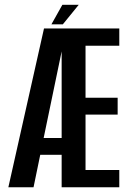

<svg xmlns="http://www.w3.org/2000/svg" viewBox="-20 -796 552 816"><path d="M15.5 0 167 -675H487V-601.5H343.5V-380.5H480V-309H343.5V-73.5H487V0H242V-138H151L122.5 0ZM165.5 -209.5H242V-577.5ZM198.5 -692.5 245 -775.5H314.5L247 -692.5Z"/></svg>

Font: Anybody Condensed Medium
Style: Regular
Weight: 500
Width: 3
Designer: Tyler Finck
Foundry: Etcetera Type Company
Version: Version 1.010; ttfautohint (v1.8.3) -l 8 -r 50 -G 200 -x 14 